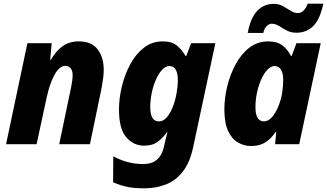

<svg xmlns="http://www.w3.org/2000/svg" viewBox="-20 -784 1778 1044"><path d="M13 0 129 -549H261L253 -459H257Q284 -507 320.5 -533Q357 -559 408 -559Q478 -559 511 -515.5Q544 -472 544 -405Q544 -382 540.5 -355.5Q537 -329 532 -303L469 0H302L367 -311Q370 -326 372.5 -343.5Q375 -361 375 -375Q375 -400 364 -413Q353 -426 336 -426Q303 -426 276 -376.5Q249 -327 232 -246L179 0Z M764 240Q705 240 667 231Q629 222 595 207L596 66Q633 86 673.5 97Q714 108 759 108Q805 108 832 85.5Q859 63 870 20L874 2Q879 -17 883.5 -38Q888 -59 891 -64H887Q866 -35 838 -13.5Q810 8 764 8Q706 8 666.5 -37.5Q627 -83 627 -189Q627 -249 642.5 -313.5Q658 -378 688 -434Q718 -490 762.5 -524.5Q807 -559 865 -559Q912 -559 938.5 -539Q965 -519 989 -480H993L1019 -549H1151L1031 13Q1013 99 974.5 148.5Q936 198 882 219Q828 240 764 240ZM844 -124Q868 -124 887 -146Q906 -168 919.5 -202.5Q933 -237 940 -276Q947 -315 947 -349Q947 -384 936 -404.5Q925 -425 902 -425Q881 -425 862 -405Q843 -385 828.5 -352.5Q814 -320 805.5 -280.5Q797 -241 797 -201Q797 -124 844 -124Z M1346 10Q1307 10 1273.5 -9.5Q1240 -29 1220 -72.5Q1200 -116 1200 -190Q1200 -250 1215.5 -314Q1231 -378 1261 -434Q1291 -490 1335.5 -524.5Q1380 -559 1439 -559Q1486 -559 1515 -537.5Q1544 -516 1562 -480H1566L1592 -549H1724L1607 0H1476L1482 -66H1478Q1456 -32 1424.5 -11Q1393 10 1346 10ZM1415 -124Q1438 -124 1458 -146Q1478 -168 1492.5 -203Q1507 -238 1514 -277Q1520 -316 1520 -351Q1520 -384 1508 -404.5Q1496 -425 1474 -425Q1453 -425 1434 -405Q1415 -385 1400.5 -352.5Q1386 -320 1377.5 -280.5Q1369 -241 1369 -201Q1369 -124 1415 -124ZM1327 -605Q1343 -689 1379.5 -726Q1416 -763 1469 -763Q1497 -763 1519 -750.5Q1541 -738 1560.5 -725.5Q1580 -713 1600 -713Q1634 -713 1653 -764H1738Q1720 -678 1683 -642Q1646 -606 1592 -606Q1562 -606 1539.5 -618Q1517 -630 1497.5 -642.5Q1478 -655 1457 -655Q1443 -655 1429.5 -641.5Q1416 -628 1412 -605Z"/></svg>

Font: Noto Sans Disp ExtBd
Style: Italic
Weight: 800
Italic angle: -12°
Designer: Monotype Design Team
Foundry: Monotype Imaging Inc.
Version: Version 2.000;GOOG;noto-source:20170915:90ef993387c0